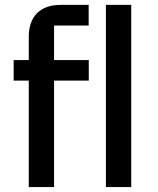

<svg xmlns="http://www.w3.org/2000/svg" viewBox="-20 -760 640 780"><path d="M96.9 0H199.6V-432.5H340.6V-516H199.6V-656.2H340.2V-740.1H225.1C137.8 -740.1 96.9 -686.8 96.9 -611.9V-516H35.5V-432.5H96.9ZM410.2 0H513.1V-740.1H410.2Z"/></svg>

Font: Margiela Mono Medium
Style: Regular
Weight: 500
Designer: Mike Abbink, Paul van der Laan, Pieter van Rosmalen
Foundry: Bold Monday
Version: Version 2.003 2021